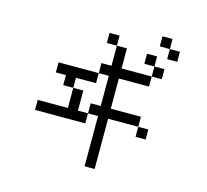

<svg xmlns="http://www.w3.org/2000/svg" viewBox="-121 -951 1241 1153"><g transform="rotate(15 500.0 -374.5)"><path d="M812.5 -187.5V-250H750V-187.5ZM812.5 -562.5V-625H750V-562.5H562.5Q562.5 -562.5 562.5 -687.5H500Q500 -687.5 500 -562.5H437.5V-500H187.5V-437.5H250V-375H312.5Q312.5 -375 312.5 -250H125V-187.5H437.5V-250H375Q375 -250 375 -375H312.5V-437.5H437.5V-500H500V-312.5H437.5V-250H500V62.5H562.5V-250H750V-312.5H562.5V-500H750V-562.5ZM875 -687.5V-750H812.5V-687.5ZM750 -625V-687.5H687.5V-625ZM500 -687.5V-750H437.5V-687.5ZM812.5 -750V-812.5H750V-750Z"/></g></svg>

Font: Unifont
Style: Regular
Weight: 500
Version: Version 13.0.05